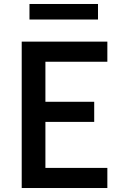

<svg xmlns="http://www.w3.org/2000/svg" viewBox="-20 -944 640 964"><path d="M89 0V-735H519V-634H208V-433H453V-332H208V-101H519V0ZM128 -846V-924H472V-846Z"/></svg>

Font: Iosevka SS04 Extended
Style: Bold
Weight: 700
Width: 7
Monospace: yes
Designer: Belleve Invis
Foundry: Belleve Invis
Version: Version 19.0.0; ttfautohint (v1.8.4)